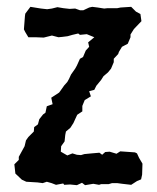

<svg xmlns="http://www.w3.org/2000/svg" viewBox="-20 -531 461 562"><path d="M158 -87 177 -76 192 -82 205 -78 217 -77 227 -80 248 -82 271 -84 279 -78 288 -86 301 -87 321 -81 332 -88 375 -85 381 -82 387 -69 397 -52 396 -20 393 -6 381 -1 364 10 338 7 323 5H308L298 8H276L270 10L253 7L229 11L220 4L205 11L185 9L168 10L165 6L144 10L131 5L117 1L105 5L90 3L57 1L44 -5L25 -23L22 -50L35 -63V-72L52 -103L56 -120L63 -130L79 -146L80 -159L91 -167L95 -182L106 -196L113 -201L117 -220L134 -226L130 -245L153 -260L156 -264L168 -281L177 -291L182 -300L188 -313L200 -330L205 -339L214 -359L223 -364L231 -383L241 -394L238 -407L256 -422L234 -431L214 -429L209 -433L192 -429L178 -425L162 -423L151 -422L132 -427L108 -421L83 -422H63L54 -437L50 -445L53 -484L54 -491L69 -511L100 -506L118 -504L132 -506L148 -510L166 -507L184 -505L200 -506L214 -501H224L241 -509L250 -511L266 -509L285 -506L294 -507H323L333 -509L364 -511L378 -497L391 -490L394 -469L372 -446L362 -430V-422L354 -403L337 -394L328 -379L326 -373L313 -359V-349L305 -330L296 -319L283 -308L276 -297L262 -280L256 -268L241 -264L246 -249L228 -238L221 -221V-205L206 -195L200 -182L195 -171L186 -157L173 -146L171 -136L169 -117L159 -103Z"/></svg>

Font: Winky Rough
Style: Regular
Weight: 400
Designer: Simon Atzbach
Foundry: typofactur
Version: Version 1.206